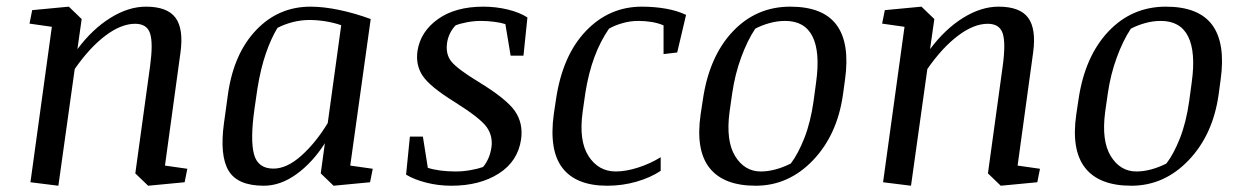

<svg xmlns="http://www.w3.org/2000/svg" viewBox="-20 -561 3821 591"><path d="M548.3 0 436 10.7 396.5 -27.3 441.9 -356.9Q451.7 -428.7 441.9 -458.3Q432.1 -487.8 396 -487.8Q353 -487.8 304.4 -451.2Q255.9 -414.6 210 -348.6L159.7 10.7L73.7 0L139.6 -478.5L70.8 -488.3L79.1 -529.8L191.9 -540.5L231.4 -502.4L218.3 -409.7Q264.6 -471.7 320.1 -506.1Q375.5 -540.5 429.2 -540.5Q495.1 -540.5 520.3 -506.3Q545.4 -472.2 535.6 -399.9L487.8 -51.3L556.6 -41.5Z M1119.1 0 1006.8 10.7 967.3 -27.3 980 -120.1Q941.9 -60.5 892.6 -24.9Q843.3 10.7 792 10.7Q711.4 10.7 683.6 -35.6Q655.8 -82 669.4 -182.1L682.1 -273.9Q700.2 -397 768.8 -468.8Q837.4 -540.5 936 -540.5Q975.6 -540.5 1023.7 -530.5Q1071.8 -520.5 1121.1 -502.4L1058.1 -51.3L1127.4 -41.5ZM763.2 -225.1Q750 -131.3 761.7 -86.7Q773.4 -42 821.8 -42Q862.8 -42 907.2 -81.5Q951.7 -121.1 988.8 -182.1L1030.3 -483.4Q1007.8 -491.2 981.9 -495.4Q956.1 -499.5 933.1 -499.5Q906.2 -499.5 880.1 -492.7Q854 -485.8 834 -475.1Q814.5 -442.9 798.6 -397.2Q782.7 -351.6 772.5 -289.1Z M1453.6 -308.6Q1540 -255.9 1565.4 -218.5Q1590.8 -181.2 1584 -132.3Q1574.2 -64.5 1515.4 -26.9Q1456.5 10.7 1369.6 10.7Q1329.1 10.7 1292 1.2Q1254.9 -8.3 1230 -23.4L1241.7 -140.6H1281.7L1296.9 -44.4Q1313 -39.1 1335.4 -36.1Q1357.9 -33.2 1382.3 -33.2Q1405.8 -33.2 1428.7 -37.4Q1451.7 -41.5 1466.8 -46.9Q1475.6 -57.1 1482.7 -72.3Q1489.7 -87.4 1492.7 -107.4Q1497.6 -141.6 1478.5 -169.2Q1459.5 -196.8 1379.4 -247.1Q1303.7 -293.9 1281.2 -327.4Q1258.8 -360.8 1265.1 -404.3Q1274.4 -463.9 1328.1 -502.2Q1381.8 -540.5 1467.8 -540.5Q1506.8 -540.5 1543 -531.7Q1579.1 -522.9 1603.5 -507.3L1591.3 -389.6H1551.8L1535.6 -486.8Q1522 -491.2 1501.5 -493.9Q1481 -496.6 1460 -496.6Q1438.5 -496.6 1417 -492.4Q1395.5 -488.3 1382.3 -482.9Q1372.1 -472.2 1365.5 -459Q1358.9 -445.8 1356.4 -430.7Q1350.6 -393.6 1370.4 -370.4Q1390.1 -347.2 1453.6 -308.6Z M2064.5 -399.4 2022.5 -394.5V-482.9Q2006.8 -489.7 1986.8 -493.2Q1966.8 -496.6 1944.8 -496.6Q1919.9 -496.6 1896 -489.7Q1872.1 -482.9 1854.5 -472.7Q1828.1 -434.6 1809.8 -385.5Q1791.5 -336.4 1781.7 -274.4L1773.4 -216.3Q1761.2 -127.4 1791.7 -80.3Q1822.3 -33.2 1875.5 -33.2Q1906.7 -33.2 1944.1 -45.2Q1981.4 -57.1 2013.7 -77.1V-35.2Q1982.4 -14.2 1939 -1.7Q1895.5 10.7 1849.1 10.7Q1753.9 10.7 1711.7 -43.5Q1669.4 -97.7 1684.6 -209.5L1691.4 -254.9Q1711.4 -390.1 1783.2 -465.3Q1855 -540.5 1955.6 -540.5Q1994.6 -540.5 2030.3 -534.2Q2065.9 -527.8 2091.8 -515.1Z M2306.2 10.7Q2207 10.7 2163.8 -44.4Q2120.6 -99.6 2136.7 -209.5L2143.6 -254.9Q2163.1 -387.2 2235.4 -463.9Q2307.6 -540.5 2412.6 -540.5Q2513.2 -540.5 2554.9 -484.4Q2596.7 -428.2 2581.1 -315.9L2574.7 -269.5Q2557.1 -145.5 2482.2 -67.4Q2407.2 10.7 2306.2 10.7ZM2492.2 -308.6Q2504.9 -400.9 2481 -448.7Q2457 -496.6 2397 -496.6Q2372.1 -496.6 2347.9 -489.7Q2323.7 -482.9 2304.7 -472.7Q2280.3 -436 2261.2 -383.8Q2242.2 -331.5 2233.9 -274.4L2225.6 -216.3Q2213.9 -127.4 2242.9 -80.3Q2272 -33.2 2321.8 -33.2Q2343.3 -33.2 2366.5 -39.3Q2389.6 -45.4 2414.1 -57.6Q2436.5 -86.9 2455.8 -135.7Q2475.1 -184.6 2484.4 -250.5Z M3172.9 0 3060.5 10.7 3021 -27.3 3066.4 -356.9Q3076.2 -428.7 3066.4 -458.3Q3056.6 -487.8 3020.5 -487.8Q2977.5 -487.8 2929 -451.2Q2880.4 -414.6 2834.5 -348.6L2784.2 10.7L2698.2 0L2764.2 -478.5L2695.3 -488.3L2703.6 -529.8L2816.4 -540.5L2856 -502.4L2842.8 -409.7Q2889.2 -471.7 2944.6 -506.1Q3000 -540.5 3053.7 -540.5Q3119.6 -540.5 3144.8 -506.3Q3169.9 -472.2 3160.2 -399.9L3112.3 -51.3L3181.2 -41.5Z M3462.4 10.7Q3363.3 10.7 3320.1 -44.4Q3276.9 -99.6 3293 -209.5L3299.8 -254.9Q3319.3 -387.2 3391.6 -463.9Q3463.9 -540.5 3568.8 -540.5Q3669.4 -540.5 3711.2 -484.4Q3752.9 -428.2 3737.3 -315.9L3731 -269.5Q3713.4 -145.5 3638.4 -67.4Q3563.5 10.7 3462.4 10.7ZM3648.4 -308.6Q3661.1 -400.9 3637.2 -448.7Q3613.3 -496.6 3553.2 -496.6Q3528.3 -496.6 3504.2 -489.7Q3480 -482.9 3460.9 -472.7Q3436.5 -436 3417.5 -383.8Q3398.4 -331.5 3390.1 -274.4L3381.8 -216.3Q3370.1 -127.4 3399.2 -80.3Q3428.2 -33.2 3478 -33.2Q3499.5 -33.2 3522.7 -39.3Q3545.9 -45.4 3570.3 -57.6Q3592.8 -86.9 3612.1 -135.7Q3631.3 -184.6 3640.6 -250.5Z"/></svg>

Font: Noticia Text
Style: Italic
Weight: 400
Italic angle: -8°
Designer: JM Sole
Foundry: JM Sole
Version: Version 1.003